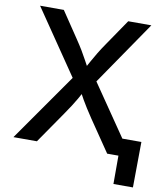

<svg xmlns="http://www.w3.org/2000/svg" viewBox="-94 -807 909 1042"><g transform="rotate(10 360.0 -286.0)"><path d="M23.4 0 313.5 -414.1V-329.6L42 -727.5H172.9L269 -584.5Q290.5 -552.7 305.4 -527.8Q320.3 -502.9 333 -479.2Q345.7 -455.6 361.3 -427.2H336.4Q352.1 -455.6 365 -479Q377.9 -502.4 393.1 -527.6Q408.2 -552.7 430.2 -584.5L527.8 -727.5H655.3L386.2 -335V-417L671.9 0H540L421.9 -173.3Q402.8 -201.7 389.2 -223.4Q375.5 -245.1 363.5 -265.9Q351.6 -286.6 337.4 -313.5H358.4Q344.7 -287.6 332.5 -266.6Q320.3 -245.6 306.4 -223.9Q292.5 -202.1 272.5 -173.3L152.8 0ZM602.1 156.2V0H563.5V-94.7H711.9L709.5 156.2Z"/></g></svg>

Font: V-Inter
Style: Medium-500
Weight: 500
Designer: Rasmus Andersson
Foundry: rsms
Version: Version 4.000;git-4146feb